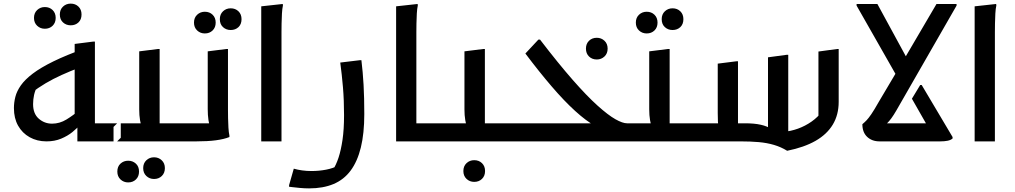

<svg xmlns="http://www.w3.org/2000/svg" viewBox="-20 -782 5615 1062"><path d="M419 -173Q385 -144 347.5 -121Q310 -98 268 -98Q226 -98 194.5 -125.5Q163 -153 163 -206Q163 -232 168.5 -257Q174 -282 188 -309L148 -264Q191 -297 232.5 -321.5Q274 -346 320.5 -367Q367 -388 424 -410L449 -514Q346 -477 275.5 -442.5Q205 -408 161.5 -375Q118 -342 95.5 -310Q73 -278 65 -246.5Q57 -215 57 -184Q57 -128 80 -87Q103 -46 144 -23Q185 0 237 0Q282 0 318 -15Q354 -30 380.5 -51.5Q407 -73 422 -92ZM628 0 648 -20V-100H459L505 -54V-552H496L393 -539V-102L408 -121V0ZM371 -642Q346 -642 328.5 -658Q311 -674 311 -702Q311 -729 328.5 -745.5Q346 -762 371 -762Q397 -762 414 -745.5Q431 -729 431 -702Q431 -674 414 -658Q397 -642 371 -642ZM228 -623Q203 -623 185.5 -639.5Q168 -656 168 -683Q168 -710 185.5 -726.5Q203 -743 228 -743Q254 -743 271 -726.5Q288 -710 288 -683Q288 -656 271 -639.5Q254 -623 228 -623Z M628 -100H805L765 -78Q759 -91 754.5 -117.5Q750 -144 750 -177V-498L854 -511H863V-54L817 -100H1006V-20L986 0H608V-80ZM772 148Q772 121 789.5 104.5Q807 88 832 88Q857 88 874.5 104.5Q892 121 892 148Q892 175 875 191.5Q858 208 832 208Q807 208 789.5 191.5Q772 175 772 148ZM629 167Q629 139 646.5 123Q664 107 689 107Q714 107 731.5 123Q749 139 749 167Q749 194 732 210.5Q715 227 689 227Q664 227 646.5 210.5Q629 194 629 167Z M986 0V-80L1006 -100H1183L1143 -78Q1137 -91 1133 -118Q1129 -145 1129 -178V-498L1232 -511H1241V-175Q1241 -155 1241.5 -128.5Q1242 -102 1243.5 -76Q1245 -50 1249 -32V-24Q1219 -12 1174 -6Q1129 0 1066 0ZM1256 -616Q1231 -616 1213.5 -632Q1196 -648 1196 -676Q1196 -703 1213.5 -719.5Q1231 -736 1256 -736Q1282 -736 1299 -719.5Q1316 -703 1316 -676Q1316 -648 1299 -632Q1282 -616 1256 -616ZM1113 -597Q1088 -597 1070.5 -613.5Q1053 -630 1053 -657Q1053 -684 1070.5 -700.5Q1088 -717 1113 -717Q1139 -717 1156 -700.5Q1173 -684 1173 -657Q1173 -630 1156 -613.5Q1139 -597 1113 -597Z M1425 -747 1544 -760 1545 -752Q1541 -734 1539.5 -707Q1538 -680 1537.5 -652Q1537 -624 1537 -604V0H1425Z M1605 151Q1626 157 1651 160.5Q1676 164 1703 164Q1744 164 1783.5 156.5Q1823 149 1854 132L1820 160Q1839 131 1852.5 90Q1866 49 1874.5 -8.5Q1883 -66 1883 -145Q1883 -228 1877 -299Q1871 -370 1862 -436L1970 -449H1979Q1987 -384 1991 -313Q1995 -242 1995 -151Q1995 -44 1976 33.5Q1957 111 1919.5 161.5Q1882 212 1824.5 236Q1767 260 1690 260Q1664 260 1638.5 257.5Q1613 255 1596 253Q1579 251 1579 251V242Z M2252 0V-100H2427V-20L2407 0ZM2171 -747 2290 -760 2291 -752Q2287 -734 2285.5 -707Q2284 -680 2283.5 -652Q2283 -624 2283 -604V0H2171Z M2427 -100H2604L2564 -78Q2558 -91 2553.5 -117.5Q2549 -144 2549 -177V-498L2653 -511H2662V-54L2616 -100H2805V-20L2785 0H2407V-80ZM2543 164Q2543 137 2560.5 120.5Q2578 104 2603 104Q2629 104 2646 120.5Q2663 137 2663 164Q2663 191 2646 207.5Q2629 224 2603 224Q2578 224 2560.5 207.5Q2543 191 2543 164Z M2785 0V-80L2805 -100H3299L3271 -86Q3222 -113 3161 -168.5Q3100 -224 3031 -304.5Q2962 -385 2886 -486L2958 -563H2967Q3069 -430 3147.5 -340.5Q3226 -251 3285 -198Q3344 -145 3384 -122.5Q3424 -100 3448 -100H3469V-20L3449 0ZM3281 -453Q3255 -453 3238 -469.5Q3221 -486 3221 -513Q3221 -540 3238 -556.5Q3255 -573 3281 -573Q3306 -573 3323.5 -556.5Q3341 -540 3341 -513Q3341 -486 3323.5 -469.5Q3306 -453 3281 -453Z M3449 -100H3626L3586 -78Q3580 -91 3575.5 -117.5Q3571 -144 3571 -177V-498L3675 -511H3684V-54L3638 -100H3827V-20L3807 0H3429V-80ZM3700 -616Q3675 -616 3657.5 -632Q3640 -648 3640 -676Q3640 -703 3657.5 -719.5Q3675 -736 3700 -736Q3726 -736 3743 -719.5Q3760 -703 3760 -676Q3760 -648 3743 -632Q3726 -616 3700 -616ZM3557 -597Q3532 -597 3514.5 -613.5Q3497 -630 3497 -657Q3497 -684 3514.5 -700.5Q3532 -717 3557 -717Q3583 -717 3600 -700.5Q3617 -684 3617 -657Q3617 -630 3600 -613.5Q3583 -597 3557 -597Z M4334 52Q4300 31 4261 19.5Q4222 8 4176.5 4Q4131 0 4076 0H3804V-80L3824 -100H3998L3956 -75Q3952 -88 3951 -109.5Q3950 -131 3950 -157V-430L4053 -443H4062V-50L4016 -100H4101Q4152 -100 4188 -92Q4224 -84 4252 -66L4228 -27V-465L4332 -479H4340V-2L4314 -53Q4354 -56 4394 -70.5Q4434 -85 4469 -109.5Q4504 -134 4528 -167L4507 -89V-497L4610 -511H4619V-219Q4619 -147 4586.5 -93Q4554 -39 4491 -3Q4428 33 4334 52Z M4845 0Q4803 0 4776.5 -25Q4750 -50 4750 -95Q4763 -106 4773.5 -117Q4784 -128 4799.5 -150.5Q4815 -173 4841 -219L4956 -413V-333L4718 -751V-760H4833L5006 -442L4967 -431L5160 -760H5271V-751L4938 -171Q4923 -145 4910.5 -128Q4898 -111 4887.5 -101Q4877 -91 4867 -86L4836 -100H5148L5134 -43L5024 -236L5070 -312H5078L5249 -24V-16Q5239 -7 5221.5 -3.5Q5204 0 5181 0Z M5371 -747 5490 -760 5491 -752Q5487 -734 5485.5 -707Q5484 -680 5483.5 -652Q5483 -624 5483 -604V0H5371Z"/></svg>

Font: Kufam Medium
Style: Italic
Weight: 500
Italic angle: -11°
Designer: Artur Schmal
Foundry: Original Type
Version: Version 1.301; ttfautohint (v1.8.3)